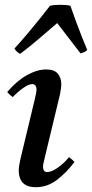

<svg xmlns="http://www.w3.org/2000/svg" viewBox="-20 -767 383 799"><path d="M267 -113Q280 -104 290 -93Q256 -48 216.5 -18Q177 12 129 12Q92 12 75 -6.5Q58 -25 58 -56Q58 -67 60 -79.5Q62 -92 65 -105L125 -355Q132 -384 132 -393Q132 -417 114 -417Q100 -417 77.5 -401.5Q55 -386 33 -363Q26 -368 20.5 -373Q15 -378 10 -384Q50 -431 92.5 -454.5Q135 -478 172 -478Q206 -478 220.5 -460.5Q235 -443 235 -417Q235 -408 233.5 -397.5Q232 -387 230 -376L166 -110Q165 -103 162 -92.5Q159 -82 159 -72Q159 -63 163 -57Q167 -51 177 -51Q194 -51 220 -69Q246 -87 267 -113ZM343 -559Q337 -553 330 -550Q323 -547 315 -545Q291 -577 265 -610Q239 -643 218 -671Q184 -642 144 -607.5Q104 -573 64 -543Q58 -545 50.5 -552Q43 -559 40 -565Q64 -591 92 -624Q120 -657 146 -689.5Q172 -722 188 -743Q205 -747 231 -747Q257 -747 273 -743Q282 -717 294 -684Q306 -651 319 -618Q332 -585 343 -559Z"/></svg>

Font: Castoro
Style: Italic
Weight: 400
Italic angle: -11°
Designer: John Hudson with Paul Hanslow, assisted by Kaja Sojewska.
Foundry: Tiro Typeworks Ltd.
Version: Version 2.04